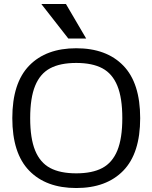

<svg xmlns="http://www.w3.org/2000/svg" viewBox="-20 -935 768 967"><path d="M312 -915 414 -741H324L188 -915ZM686 -340Q686 -163 601 -75.5Q516 12 364 12Q212 12 127 -75.5Q42 -163 42 -340Q42 -517 127 -604.5Q212 -692 364 -692Q516 -692 601 -604.5Q686 -517 686 -340ZM132 -340Q132 -238 157 -177Q182 -116 232.5 -89Q283 -62 364 -62Q445 -62 495.5 -89Q546 -116 571 -177Q596 -238 596 -340Q596 -442 571 -503Q546 -564 495.5 -591Q445 -618 364 -618Q283 -618 232.5 -591Q182 -564 157 -503Q132 -442 132 -340Z"/></svg>

Font: Rhodium Libre
Style: Regular
Weight: 400
Designer: James Puckett
Foundry: Dunwich Type Founders
Version: Version 1.001; ttfautohint (v1.3)